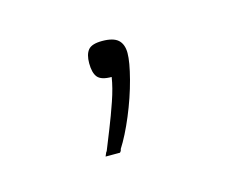

<svg xmlns="http://www.w3.org/2000/svg" viewBox="-39 -87 275 232"><g transform="rotate(-15 99.0 29.0)"><path d="M128 -17Q128 -6 122.5 15Q117 36 108 57.5Q99 79 90 93Q90 95 88 97Q87 97 80.5 97Q74 97 70 97Q71 95 71.5 93.5Q72 92 73 91Q77 81 83 66Q89 51 94.5 35Q100 19 102 6Q89 6 84.5 0.5Q80 -5 80 -17Q80 -28 84.5 -33.5Q89 -39 102 -39Q116 -39 122 -33.5Q128 -28 128 -17Z"/></g></svg>

Font: Glory Thin
Style: Regular
Weight: 100
Designer: Robert Leuschke
Foundry: Robert Leuschke
Version: Version 1.011